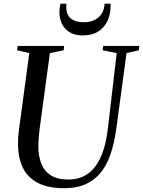

<svg xmlns="http://www.w3.org/2000/svg" viewBox="-20 -986 757 1016"><path d="M649.5 -705 595.5 -306Q584.5 -225 563.2 -165.5Q542 -106 508.2 -67.2Q474.5 -28.5 428 -9.2Q381.5 10 320.5 10Q234.5 10 180.5 -18Q126.5 -46 101 -98.2Q75.5 -150.5 75.5 -222.5Q75 -239.5 76 -257.2Q77 -275 79.5 -293.5L135 -705L70.5 -720L73.5 -743H319.5L317 -720L244 -705L189 -299Q186.5 -275.5 184.8 -253.2Q183 -231 183 -211Q183 -160.5 198.2 -121Q213.5 -81.5 248.2 -58.8Q283 -36 342.5 -36Q399.5 -36 442.2 -64.8Q485 -93.5 512.8 -154.2Q540.5 -215 551.5 -311L597.5 -705L523.5 -720L526 -743H717L714.5 -720ZM418.5 -798.5Q385 -798.5 361.2 -809Q337.5 -819.5 322.5 -837.5Q307.5 -855.5 300.8 -878Q294 -900.5 294.5 -924.5Q295 -939 296.5 -948.5Q298 -958 300.5 -966.5H331.5Q328 -933.5 337.2 -911.8Q346.5 -890 368.5 -879.2Q390.5 -868.5 424.5 -868.5Q459.5 -868.5 483.2 -881.5Q507 -894.5 519.8 -916.8Q532.5 -939 533.5 -966.5H565Q567 -917 550.5 -879.2Q534 -841.5 500.8 -820Q467.5 -798.5 418.5 -798.5Z"/></svg>

Font: Merriweather 120pt
Style: Italic
Weight: 400
Italic angle: -7.8°
Version: Version 2.101